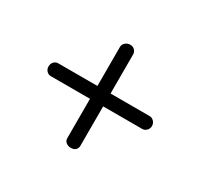

<svg xmlns="http://www.w3.org/2000/svg" viewBox="-89 -532 608 582"><g transform="rotate(30 215.0 -240.5)"><path d="M216 -60Q206 -60 199 -65.5Q192 -71 192 -80V-218H55Q46 -218 40 -224.5Q34 -231 34 -240Q34 -250 40 -256.5Q46 -263 55 -263H192V-400Q192 -408 199 -414.5Q206 -421 216 -421Q226 -421 232 -414.5Q238 -408 238 -400V-263H375Q383 -263 389.5 -256.5Q396 -250 396 -240Q396 -231 389.5 -224.5Q383 -218 375 -218H238V-80Q238 -71 232 -65.5Q226 -60 216 -60Z"/></g></svg>

Font: Dosis ExtraLight Light
Style: Regular
Weight: 300
Version: Version 3.001; ttfautohint (v1.8.2)